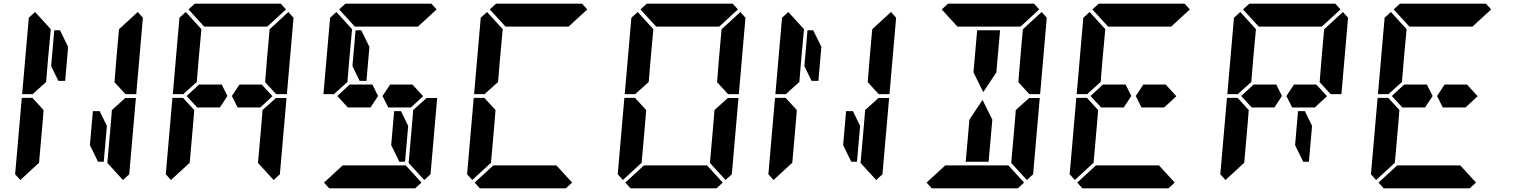

<svg xmlns="http://www.w3.org/2000/svg" viewBox="-20 -1020 8200 1040"><path d="M162 -515 158 -510H100L136 -924L170 -955L255 -862L240 -698L231 -590L230 -576ZM192 -144 191 -138 90 -45 62 -76 98 -490H156L160 -485L216 -424L213 -384L206 -302ZM654 -485 658 -489H716L680 -76L646 -45L561 -138L562 -144L576 -302L584 -396L586 -424ZM726 -955 754 -924 718 -510H660L656 -514L600 -575L601 -586L610 -698L624 -856L625 -862ZM559 -338 542 -144H511L467 -234L483 -418H520ZM257 -662 274 -856H305L349 -766L333 -582H296Z M978 -515 974 -510H916L952 -924L986 -955L1071 -862L1056 -698L1047 -590L1046 -576ZM1398 -562 1456 -499 1390 -438H1362H1326H1267L1236 -500L1277 -562H1336H1373ZM1008 -144 1007 -138 906 -45 878 -76 914 -490H972L976 -485L1032 -424L1029 -384L1022 -302ZM1470 -485 1474 -489H1532L1496 -76L1462 -45L1377 -138L1378 -144L1392 -302L1400 -396L1402 -424ZM1542 -955 1570 -924 1534 -510H1476L1472 -514L1416 -575L1417 -586L1426 -698L1440 -856L1441 -862ZM1001 -969 1035 -1000H1206H1330H1501L1529 -969L1428 -876H1403H1319H1195H1111H1092H1086ZM1181 -562 1212 -500 1171 -438H1112H1075H1048L991 -500L1058 -562H1085H1122Z M1794 -515 1790 -510H1732L1768 -924L1802 -955L1887 -862L1872 -698L1863 -590L1862 -576ZM2214 -562 2272 -499 2206 -438H2178H2142H2083L2052 -500L2093 -562H2152H2189ZM2286 -485 2290 -489H2348L2312 -76L2278 -45L2193 -138L2194 -144L2208 -302L2216 -396L2218 -424ZM2191 -338 2174 -144H2143L2099 -234L2115 -418H2152ZM2263 -31 2229 0H2058H1934H1763L1735 -31L1836 -124H1861H1945H2069H2153H2178ZM1817 -969 1851 -1000H2022H2146H2317L2345 -969L2244 -876H2219H2135H2011H1927H1908H1902ZM1997 -562 2028 -500 1987 -438H1928H1891H1864L1807 -500L1874 -562H1901H1938ZM1889 -662 1906 -856H1937L1981 -766L1965 -582H1928Z M2610 -515 2606 -510H2548L2584 -924L2618 -955L2703 -862L2688 -698L2679 -590L2678 -576ZM2640 -144 2639 -138 2538 -45 2510 -76 2546 -490H2604L2608 -485L2664 -424L2661 -384L2654 -302ZM3079 -31 3045 0H2874H2750H2579L2551 -31L2652 -124H2677H2761H2885H2969H2994ZM2633 -969 2667 -1000H2838H2962H3133L3161 -969L3060 -876H3035H2951H2827H2743H2724H2718Z M3426 -515 3422 -510H3364L3400 -924L3434 -955L3519 -862L3504 -698L3495 -590L3494 -576ZM3456 -144 3455 -138 3354 -45 3326 -76 3362 -490H3420L3424 -485L3480 -424L3477 -384L3470 -302ZM3918 -485 3922 -489H3980L3944 -76L3910 -45L3825 -138L3826 -144L3840 -302L3848 -396L3850 -424ZM3990 -955 4018 -924 3982 -510H3924L3920 -514L3864 -575L3865 -586L3874 -698L3888 -856L3889 -862ZM3895 -31 3861 0H3690H3566H3395L3367 -31L3468 -124H3493H3577H3701H3785H3810ZM3449 -969 3483 -1000H3654H3778H3949L3977 -969L3876 -876H3851H3767H3643H3559H3540H3534Z M4242 -515 4238 -510H4180L4216 -924L4250 -955L4335 -862L4320 -698L4311 -590L4310 -576ZM4272 -144 4271 -138 4170 -45 4142 -76 4178 -490H4236L4240 -485L4296 -424L4293 -384L4286 -302ZM4734 -485 4738 -489H4796L4760 -76L4726 -45L4641 -138L4642 -144L4656 -302L4664 -396L4666 -424ZM4806 -955 4834 -924 4798 -510H4740L4736 -514L4680 -575L4681 -586L4690 -698L4704 -856L4705 -862ZM4639 -338 4622 -144H4591L4547 -234L4563 -418H4600ZM4337 -662 4354 -856H4385L4429 -766L4413 -582H4376Z M5550 -485 5554 -489H5612L5576 -76L5542 -45L5457 -138L5458 -144L5472 -302L5480 -396L5482 -424ZM5622 -955 5650 -924 5614 -510H5556L5552 -514L5496 -575L5497 -586L5506 -698L5520 -856L5521 -862ZM5262 -731 5273 -856H5397L5386 -731L5377 -628L5306 -521L5253 -628ZM5527 -31 5493 0H5322H5198H5027L4999 -31L5100 -124H5125H5209H5333H5417H5442ZM5081 -969 5115 -1000H5286H5410H5581L5609 -969L5508 -876H5483H5399H5275H5191H5172H5166ZM5346 -269 5335 -144H5211L5222 -269L5231 -372L5302 -479L5355 -372Z M5874 -515 5870 -510H5812L5848 -924L5882 -955L5967 -862L5952 -698L5943 -590L5942 -576ZM6294 -562 6352 -499 6286 -438H6258H6222H6163L6132 -500L6173 -562H6232H6269ZM5904 -144 5903 -138 5802 -45 5774 -76 5810 -490H5868L5872 -485L5928 -424L5925 -384L5918 -302ZM6343 -31 6309 0H6138H6014H5843L5815 -31L5916 -124H5941H6025H6149H6233H6258ZM5897 -969 5931 -1000H6102H6226H6397L6425 -969L6324 -876H6299H6215H6091H6007H5988H5982ZM6077 -562 6108 -500 6067 -438H6008H5971H5944L5887 -500L5954 -562H5981H6018Z M6690 -515 6686 -510H6628L6664 -924L6698 -955L6783 -862L6768 -698L6759 -590L6758 -576ZM7110 -562 7168 -499 7102 -438H7074H7038H6979L6948 -500L6989 -562H7048H7085ZM6720 -144 6719 -138 6618 -45 6590 -76 6626 -490H6684L6688 -485L6744 -424L6741 -384L6734 -302ZM7254 -955 7282 -924 7246 -510H7188L7184 -514L7128 -575L7129 -586L7138 -698L7152 -856L7153 -862ZM7087 -338 7070 -144H7039L6995 -234L7011 -418H7048ZM6713 -969 6747 -1000H6918H7042H7213L7241 -969L7140 -876H7115H7031H6907H6823H6804H6798ZM6893 -562 6924 -500 6883 -438H6824H6787H6760L6703 -500L6770 -562H6797H6834Z M7506 -515 7502 -510H7444L7480 -924L7514 -955L7599 -862L7584 -698L7575 -590L7574 -576ZM7926 -562 7984 -499 7918 -438H7890H7854H7795L7764 -500L7805 -562H7864H7901ZM7536 -144 7535 -138 7434 -45 7406 -76 7442 -490H7500L7504 -485L7560 -424L7557 -384L7550 -302ZM7975 -31 7941 0H7770H7646H7475L7447 -31L7548 -124H7573H7657H7781H7865H7890ZM7529 -969 7563 -1000H7734H7858H8029L8057 -969L7956 -876H7931H7847H7723H7639H7620H7614ZM7709 -562 7740 -500 7699 -438H7640H7603H7576L7519 -500L7586 -562H7613H7650Z"/></svg>

Font: DSEG14 Classic
Style: Bold Italic
Weight: 700
Italic angle: -5°
Designer: Keshikan(Twitter:@keshinomi_88pro)
Version: Version 0.46